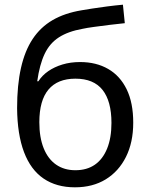

<svg xmlns="http://www.w3.org/2000/svg" viewBox="-20 -790 637 820"><path d="M300 10Q221 10 166 -27.5Q111 -65 82.5 -140.5Q54 -216 53 -328Q53 -426 69.5 -499.5Q86 -573 119.5 -623.5Q153 -674 204.5 -704Q256 -734 328 -746Q345 -749 374 -753.5Q403 -758 437.5 -762.5Q472 -767 505 -770L513 -691Q481 -688 446 -683.5Q411 -679 381 -675Q351 -671 333 -667Q271 -656 231.5 -630.5Q192 -605 170.5 -559.5Q149 -514 139 -443H144Q160 -468 186 -486Q212 -504 246.5 -514.5Q281 -525 322 -525Q391 -525 442 -495.5Q493 -466 521 -408.5Q549 -351 549 -266Q549 -182 518 -120Q487 -58 431.5 -24Q376 10 300 10ZM302 -63Q351 -63 385 -86.5Q419 -110 437.5 -155.5Q456 -201 456 -265Q456 -358 418 -406Q380 -454 302 -454Q226 -454 187 -407.5Q148 -361 148 -268Q148 -203 166.5 -157Q185 -111 219.5 -87Q254 -63 302 -63Z"/></svg>

Font: Noto Sans Ambassadori
Style: Regular
Weight: 400
Designer: Monotype Design Team
Foundry: Monotype Imaging Inc.
Version: Version 2.013